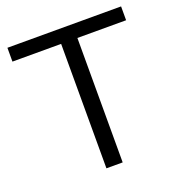

<svg xmlns="http://www.w3.org/2000/svg" viewBox="-128 -813 860 920"><g transform="rotate(-20 302.0 -352.5)"><path d="M258.8 0V-634.5H10.5V-705H590.1V-634.5H341.7V0Z"/></g></svg>

Font: Mulish ExtraLight
Style: Regular
Weight: 200
Designer: Vernon Adams
Foundry: Vernon Adams
Version: Version 3.603